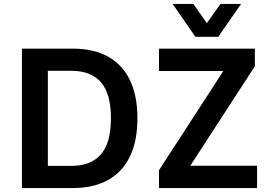

<svg xmlns="http://www.w3.org/2000/svg" viewBox="-20 -951 1360 971"><path d="M91 0V-705H349Q455 -705 527.5 -664Q600 -623 637.5 -545Q675 -467 675 -353Q675 -239 637.5 -160.5Q600 -82 527 -41Q454 0 349 0ZM222 -112H341Q440 -112 490.5 -170.5Q541 -229 541 -353Q541 -477 490.5 -535Q440 -593 341 -593H222ZM784 0V-90L1142 -642L1156 -592H784V-705H1269V-616L910 -63L897 -113H1280V0ZM968 -765 853 -931H958L1026 -834L1095 -931H1199L1084 -765Z"/></svg>

Font: Nunito Sans 7pt SemiCondensed
Style: Bold
Weight: 700
Width: 4
Designer: Vernon Adams
Foundry: Vernon Adams
Version: Version 3.101;gftools[0.9.27]